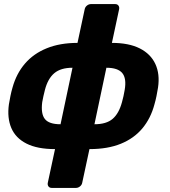

<svg xmlns="http://www.w3.org/2000/svg" viewBox="-20 -730 834 940"><path d="M233.5 190Q222.9 190 217.4 182.8Q212 175.5 214 164.9L249.4 0Q163 0 109.7 -27Q56.4 -54 35.4 -103.4Q14.5 -152.8 23.5 -218.6Q26.8 -238.6 31.1 -260Q35.4 -281.4 41.3 -301.4Q60.1 -369.5 102.1 -418.5Q144.1 -467.5 208.9 -493.7Q273.6 -520 359.4 -520L394.7 -684.9Q396.7 -695.5 405.8 -702.8Q414.9 -710 425.5 -710H543.7Q554.4 -710 559.8 -702.8Q565.2 -695.5 563.2 -684.9L527.9 -520Q611.1 -520 664.4 -493Q717.7 -466 740.6 -416.8Q763.4 -367.6 753.7 -301.4Q750.5 -281.4 746.2 -260Q741.9 -238.6 736 -218.6Q718.1 -150.9 677.2 -101.7Q636.2 -52.5 571.8 -26.3Q507.4 0 417.9 0L382.5 164.9Q380.5 175.5 371.4 182.8Q362.4 190 351.7 190ZM276.4 -121.7 334.9 -398.3Q277.2 -398.3 245.7 -371.6Q214.2 -344.9 200 -290.1Q196 -276.4 192.6 -259.4Q189.1 -242.4 186.7 -229.9Q179.4 -173 199.7 -147.4Q220 -121.7 276.4 -121.7ZM442.4 -121.7Q500.6 -121.7 531.4 -148Q562.1 -174.2 577.2 -229.9Q581 -242.4 584.6 -259.4Q588.1 -276.4 590.5 -290.1Q600.1 -346.1 578.7 -372.2Q557.2 -398.3 500.9 -398.3Z"/></svg>

Font: Rubik Light
Style: Italic
Weight: 300
Italic angle: -12°
Designer: Hubert and Fischer
Foundry: Hubert and Fischer
Version: Version 2.300;gftools[0.9.30]